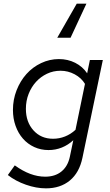

<svg xmlns="http://www.w3.org/2000/svg" viewBox="-20 -817 605 1053"><path d="M367 -610H294L401 -797H454ZM246 6Q204 6 168 -10.5Q132 -27 106 -56.5Q80 -86 65.5 -126.5Q51 -167 51 -214Q51 -271 71 -322Q91 -373 125 -411Q159 -449 205.5 -471Q252 -493 303 -493Q352 -493 392.5 -472.5Q433 -452 458 -415L473 -488H544L432 49Q415 130 363 173Q311 216 232 216Q179 216 122 196Q65 176 23 143L61 90Q104 121 145.5 136.5Q187 152 228 152Q282 152 317 123.5Q352 95 363 43L382 -48Q354 -22 319.5 -8Q285 6 246 6ZM122 -220Q122 -148 163.5 -102Q205 -56 271 -56Q305 -56 336.5 -68.5Q368 -81 394 -105L446 -357Q426 -390 389.5 -409.5Q353 -429 312 -429Q272 -429 237.5 -412.5Q203 -396 177.5 -368Q152 -340 137 -302Q122 -264 122 -220Z"/></svg>

Font: Red Hat Text
Style: Italic
Weight: 400
Italic angle: -12°
Designer: Pentagram / MCKL
Foundry: Pentagram / MCKL
Version: Version 1.005; Red Hat Text Italic